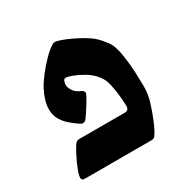

<svg xmlns="http://www.w3.org/2000/svg" viewBox="-126 -643 746 758"><g transform="rotate(-30 247.0 -263.5)"><path d="M53.2 0Q43.5 0 40 -3.4Q36.6 -6.8 36.6 -11.7Q36.6 -23.4 45.7 -46.9Q54.7 -70.3 66.9 -94.5Q79.1 -118.7 88.4 -132.8Q92.3 -139.2 97.4 -143.1Q102.5 -147 111.3 -147H318.4Q336.9 -147 336.9 -168Q336.9 -178.2 335.2 -199Q333.5 -219.7 329.8 -243.4Q326.2 -267.1 320.3 -285.6Q317.4 -293.9 311.8 -303.5Q306.2 -313 296.4 -323.7Q281.2 -340.8 258.3 -354.2Q235.4 -367.7 214.6 -375.5Q193.8 -383.3 184.6 -383.3Q176.8 -383.3 173.6 -374.5Q170.4 -365.7 170.4 -357.4Q170.4 -347.2 179.7 -332.3Q189 -317.4 207 -309.1Q224.1 -302.7 224.1 -292.5Q224.1 -290 222.9 -287.6Q221.7 -285.2 220.7 -282.7Q215.8 -272.5 205.6 -255.6Q195.3 -238.8 185.1 -223.1Q174.8 -207.5 169.4 -201.2Q163.1 -193.4 153.8 -193.4Q149.9 -193.4 137.7 -201.2Q124.5 -210.4 107.4 -224.6Q90.3 -238.8 77.6 -259.3Q64.9 -279.8 64.9 -308.1Q64.9 -327.6 71.3 -348.4Q77.6 -369.1 88.4 -390.1Q99.6 -411.6 120.1 -438Q140.6 -464.4 162.8 -487.1Q185.1 -509.8 201.2 -520Q202.6 -521 207 -523.9Q211.4 -526.9 218.8 -526.9Q226.1 -526.9 244.9 -520.3Q263.7 -513.7 286.9 -502.7Q310.1 -491.7 332 -478.8Q354 -465.8 367.7 -453.1Q382.8 -439.5 400.9 -415.5Q418.9 -391.6 425.8 -340.3Q432.1 -299.3 433.6 -260.3Q435.1 -221.2 435.1 -199.7Q435.1 -180.7 432.1 -162.8Q429.2 -145 424.3 -129.4Q419.9 -115.2 411.9 -92.8Q403.8 -70.3 393.8 -47.6Q383.8 -24.9 373.5 -9.8Q367.7 0 355 0Z"/></g></svg>

Font: David Libre
Style: Bold
Weight: 700
Designer: Ismar David, J. Victor Gaultney, Annie Olsen and Meir Sadan
Foundry: Monotype Imaging Inc. & SIL International
Version: Version 1.100; ttfautohint (v1.8.4.7-5d5b)